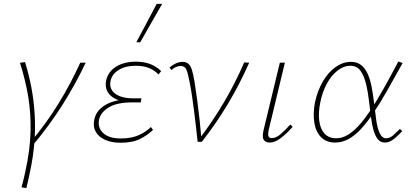

<svg xmlns="http://www.w3.org/2000/svg" viewBox="-20 -731 2128 990"><path d="M151 16 139 0Q219 -95 282 -197.5Q345 -300 394 -408H422Q369 -296 301.5 -189.5Q234 -83 151 16ZM116 239 91 235Q97 213 102 192Q107 171 111 152Q135 42 137.5 -50.5Q140 -143 126 -229.5Q112 -316 83 -407L109 -411Q130 -344 142.5 -276Q155 -208 159 -137.5Q163 -67 157 6.5Q151 80 134 158Q130 178 125.5 198.5Q121 219 116 239Z M601 5Q556 5 522 -10Q488 -25 473 -53Q458 -81 467 -118Q478 -165 528 -192.5Q578 -220 662 -220L660 -204Q614 -204 581 -218.5Q548 -233 534 -259Q520 -285 528 -319Q535 -348 555.5 -369Q576 -390 608 -401.5Q640 -413 681 -413Q725 -413 757.5 -399.5Q790 -386 811 -364L797 -347Q778 -368 749 -380Q720 -392 680 -392Q628 -392 593 -371Q558 -350 550 -314Q544 -285 558 -264.5Q572 -244 600.5 -234Q629 -224 665 -224H709L706 -203H662Q584 -203 542 -178Q500 -153 491 -115Q482 -73 512 -45Q542 -17 603 -17Q657 -17 695 -34Q733 -51 758 -76L769 -61Q742 -35 703 -15Q664 5 601 5ZM683 -513 788 -711H816L703 -513Z M999 0Q995 -38 990.5 -77.5Q986 -117 981 -156Q976 -195 970.5 -233Q965 -271 958 -306Q949 -354 941 -372.5Q933 -391 910 -391Q900 -391 887.5 -385.5Q875 -380 864 -370L854 -383Q869 -396 886.5 -404Q904 -412 921 -412Q941 -412 952.5 -401Q964 -390 970.5 -367.5Q977 -345 983 -310Q991 -260 997.5 -210Q1004 -160 1009.5 -110Q1015 -60 1019 -10L1005 -11Q1076 -104 1135 -204Q1194 -304 1239 -409L1265 -408Q1217 -299 1156.5 -197.5Q1096 -96 1021 0Z M1371 4Q1356 4 1346.5 -3Q1337 -10 1335.5 -23Q1334 -36 1338 -56L1423 -408H1449L1365 -59Q1361 -40 1364 -29.5Q1367 -19 1382 -19Q1403 -19 1426 -38.5Q1449 -58 1477 -89L1489 -77Q1456 -40 1426.5 -18Q1397 4 1371 4Z M1708 4Q1663 4 1636 -23Q1609 -50 1601 -97Q1593 -144 1604 -203Q1617 -263 1644.5 -310.5Q1672 -358 1710 -385Q1748 -412 1789 -412Q1821 -412 1841.5 -396Q1862 -380 1875 -352Q1888 -324 1895.5 -286.5Q1903 -249 1908 -206Q1914 -159 1919.5 -115.5Q1925 -72 1937.5 -45Q1950 -18 1971 -18Q1990 -18 2007.5 -33.5Q2025 -49 2042 -66L2054 -55Q2035 -34 2012 -15Q1989 4 1964 4Q1941 4 1927 -14.5Q1913 -33 1905 -63Q1897 -93 1892.5 -129.5Q1888 -166 1884 -200Q1878 -254 1867.5 -297.5Q1857 -341 1838.5 -366.5Q1820 -392 1785 -392Q1753 -392 1721 -367.5Q1689 -343 1665.5 -300Q1642 -257 1631 -201Q1621 -151 1626 -109Q1631 -67 1653 -42.5Q1675 -18 1714 -18Q1742 -18 1770.5 -34Q1799 -50 1828.5 -82Q1858 -114 1890 -162Q1922 -210 1957.5 -273Q1993 -336 2034 -414L2056 -406Q2013 -328 1976.5 -264Q1940 -200 1906.5 -150Q1873 -100 1841.5 -66Q1810 -32 1777 -14Q1744 4 1708 4Z"/></svg>

Font: Ysabeau Infant Thin
Style: Italic
Weight: 250
Italic angle: -12°
Designer: Christian Thalmann (Catharsis Fonts)
Version: Version 2.001;gftools[0.9.30]; featfreeze: ss01,ss02,lnum